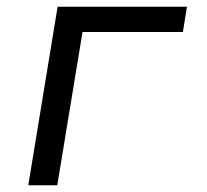

<svg xmlns="http://www.w3.org/2000/svg" viewBox="-20 -550 616 570"><path d="M64 0H150L225 -455H523L535 -530H151Z"/></svg>

Font: Iosevka Sparkle Oblique
Style: Regular
Weight: 400
Italic angle: -9°
Designer: Belleve Invis
Foundry: Belleve Invis
Version: Version 4.5.0; ttfautohint (v1.8.3)